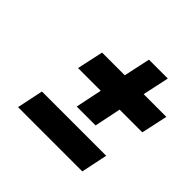

<svg xmlns="http://www.w3.org/2000/svg" viewBox="-152 -763 921 921"><g transform="rotate(45 309.0 -302.5)"><path d="M182 -470 153 -336H307L279 -201H407L435 -336H589L618 -470H464L493 -605H365L336 -470ZM82 0H518L546 -134H110Z"/></g></svg>

Font: LT Wave Mono Black
Style: Italic
Weight: 900
Designer: Daniel Lyons
Version: Version 2.5 (Glyphs App)